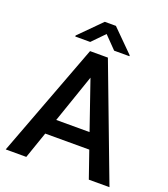

<svg xmlns="http://www.w3.org/2000/svg" viewBox="-160 -1014 983 1126"><g transform="rotate(20 331.5 -451.0)"><path d="M526.9 0 469.2 -166.5H194.3L136.7 0H8.3L275.9 -710.9H387.2L655.8 0ZM227.5 -263.7H435.5L331.5 -565.4ZM367.7 -901.9 502.9 -767.1V-761.7H407.7L333 -838.4L258.3 -761.7H165V-768.1L298.3 -901.9Z"/></g></svg>

Font: Vazirmatn RD UI Medium
Style: Regular
Weight: 500
Designer: Saber Rastikerdar
Foundry: Saber Rastikerdar
Version: Version 33.003